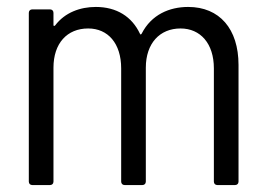

<svg xmlns="http://www.w3.org/2000/svg" viewBox="-20 -533 767 553"><path d="M522 -513C468 -513 416 -491 388 -436C386 -433 384 -433 383 -436C360 -485 316 -513 256 -513C211 -513 167 -497 139 -460C136 -457 134 -458 134 -461V-496C134 -502 130 -506 124 -506H73C67 -506 63 -502 63 -496V-10C63 -4 67 0 73 0H124C130 0 134 -4 134 -10V-338C134 -408 173 -451 234 -451C291 -451 329 -408 329 -336V-10C329 -4 333 0 339 0H390C396 0 400 -4 400 -10V-338C400 -408 440 -451 500 -451C557 -451 596 -408 596 -336V-10C596 -4 600 0 606 0H657C663 0 667 -4 667 -10V-346C667 -450 612 -513 522 -513Z"/></svg>

Font: Barlow Semi Condensed
Style: Regular
Weight: 400
Width: 4
Designer: Jeremy Tribby
Foundry: Tribby Type
Version: Version 1.422;hotconv 1.0.109;makeotfexe 2.5.65596